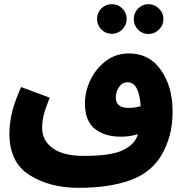

<svg xmlns="http://www.w3.org/2000/svg" viewBox="-20 -712 894 920"><path d="M757 26Q780 -15 793.5 -64.5Q807 -114 807 -179Q807 -296 751.5 -376Q696 -456 598 -456Q535 -456 487.5 -420Q440 -384 413.5 -329Q387 -274 387 -216Q387 -133 434 -95Q481 -57 560 -57Q601 -57 641 -69Q639 -64 637 -58Q620 -15 563.5 10Q507 35 381 35Q284 35 233 -1.5Q182 -38 182 -99Q182 -130 189 -159Q196 -188 218 -244L81 -295Q44 -210 34.5 -160Q25 -110 25 -72Q25 66 121.5 127Q218 188 356 188Q506 188 607 150.5Q708 113 757 26ZM535 -244Q535 -272 550.5 -295Q566 -318 591 -318Q647 -318 654 -203Q625 -195 596 -195Q535 -195 535 -244ZM691 -549Q720 -549 741.5 -570Q763 -591 763 -620Q763 -650 741.5 -671Q720 -692 691 -692Q662 -692 641.5 -671Q621 -650 621 -620Q621 -591 641.5 -570Q662 -549 691 -549ZM516 -550Q545 -550 566 -571Q587 -592 587 -621Q587 -651 566 -671.5Q545 -692 516 -692Q486 -692 465.5 -671.5Q445 -651 445 -621Q445 -592 465.5 -571Q486 -550 516 -550Z"/></svg>

Font: Noto Sans Arabic Extra
Style: Regular
Weight: 800
Designer: Nadine Chahine - Monotype Design Team
Foundry: Monotype Imaging Inc.
Version: Version 1.902